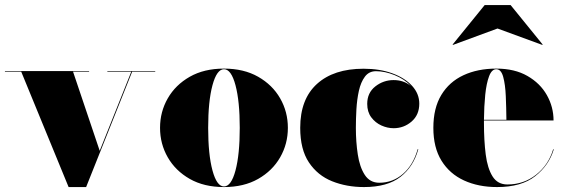

<svg xmlns="http://www.w3.org/2000/svg" viewBox="-25 -748 2288 778"><path d="M379 -137 507 -457.5H410V-460H604V-457.5H510.5L324 10H253L61 -457.5H-5V-460H336V-457.5H271Z M623.5 -230Q623.5 -295 654.8 -349.5Q686 -404 744 -437Q802 -470 882.5 -470Q963 -470 1021 -437Q1079 -404 1110.2 -349.5Q1141.5 -295 1141.5 -230Q1141.5 -165 1110.2 -110.5Q1079 -56 1021 -23Q963 10 882.5 10Q802 10 744 -23Q686 -56 654.8 -110.5Q623.5 -165 623.5 -230ZM818.5 -230Q818.5 -122 836 -57.2Q853.5 7.5 882.5 7.5Q912 7.5 929.2 -57.2Q946.5 -122 946.5 -230Q946.5 -338 929.2 -402.8Q912 -467.5 882.5 -467.5Q853.5 -467.5 836 -402.8Q818.5 -338 818.5 -230Z M1670 -143.5Q1650.5 -72.5 1597.5 -31.2Q1544.5 10 1450 10Q1379.5 10 1320.8 -13.5Q1262 -37 1226.8 -89.8Q1191.5 -142.5 1191.5 -230Q1191.5 -346.5 1259.5 -408Q1327.5 -469.5 1448 -469.5Q1514 -469.5 1565 -450.8Q1616 -432 1645 -400Q1674 -368 1674 -328Q1674 -282.5 1642.8 -255.5Q1611.5 -228.5 1570 -228.5Q1545 -228.5 1520.5 -239.5Q1496 -250.5 1479.5 -272.5Q1463 -294.5 1463 -327Q1463 -372 1495.8 -397.8Q1528.5 -423.5 1570 -423.5Q1611 -423.5 1640 -399.5Q1614 -427.5 1574.2 -443.5Q1534.5 -459.5 1498.5 -459.5Q1470 -459.5 1453.5 -437.2Q1437 -415 1429.2 -380Q1421.5 -345 1419.2 -305.2Q1417 -265.5 1417 -230Q1417 -173 1424.8 -122Q1432.5 -71 1453.2 -39.2Q1474 -7.5 1512 -7.5Q1566.5 -7.5 1608 -43.5Q1649.5 -79.5 1667.5 -143.5Z M1991 -632.5 1810.5 -566 1809 -567.5 1939 -727.5H2044L2174 -567.5L2172.5 -566ZM2219 -143Q2199.5 -78 2143.5 -34Q2087.5 10 1989 10Q1913.5 10 1855.2 -16.8Q1797 -43.5 1764 -96.8Q1731 -150 1731 -230Q1731 -310 1763.2 -363.2Q1795.5 -416.5 1853 -443.2Q1910.5 -470 1986 -470Q2060.5 -470 2112.2 -440.2Q2164 -410.5 2191 -362.5Q2218 -314.5 2218 -260H1936Q1936 -255 1936 -250Q1936 -178 1943.2 -121.8Q1950.5 -65.5 1971 -33Q1991.5 -0.5 2031 -0.5Q2097 -0.5 2147.2 -40Q2197.5 -79.5 2216.5 -143ZM1986 -467.5Q1967.5 -467.5 1956.8 -439Q1946 -410.5 1941.2 -363.8Q1936.5 -317 1936 -262.5H2027Q2026.5 -311.5 2024.5 -358.5Q2022.5 -405.5 2014 -436.5Q2005.5 -467.5 1986 -467.5Z"/></svg>

Font: Bodoni* 72pt Fatface
Style: Regular
Weight: 900
Version: Version 2.3